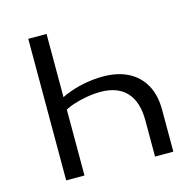

<svg xmlns="http://www.w3.org/2000/svg" viewBox="-98 -760 880 862"><g transform="rotate(-15 342.0 -329.0)"><path d="M191 -658V0H106V-658ZM384 -408Q453 -408 502 -383Q551 -358 577.5 -310.5Q604 -263 604 -195V0H519V-168Q519 -255 477.5 -299.5Q436 -344 357 -344Q326 -344 291.5 -338Q257 -332 227.5 -322Q198 -312 180 -299L141 -330Q168 -355 209 -372.5Q250 -390 296.5 -399Q343 -408 384 -408Z"/></g></svg>

Font: Ysabeau Office Medium
Style: Regular
Weight: 500
Designer: Christian Thalmann (Catharsis Fonts)
Version: Version 2.001;gftools[0.9.30]; featfreeze: tnum,lnum,ss02